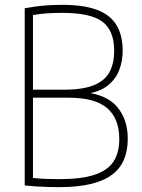

<svg xmlns="http://www.w3.org/2000/svg" viewBox="-20 -767 585 792"><path d="M224 5Q199.5 5 175.8 4.2Q152 3.5 128.8 2Q105.5 0.5 82 -2V-733Q103.5 -737 127.2 -740.2Q151 -743.5 178.5 -745.2Q206 -747 238 -747Q325 -747 379.8 -726.5Q434.5 -706 460.2 -664Q486 -622 486 -557Q486 -516 472 -478.5Q458 -441 424.5 -414.2Q391 -387.5 332 -379V-386Q423 -375.5 465 -324Q507 -272.5 507 -195Q507 -145.5 491 -108Q475 -70.5 441 -45.5Q407 -20.5 353.2 -7.8Q299.5 5 224 5ZM225 -28Q315 -28 369.2 -45.8Q423.5 -63.5 447.8 -100Q472 -136.5 472 -193Q472 -278 422 -321Q372 -364 263 -364H108V-397H243Q323 -397 368.2 -416Q413.5 -435 432.2 -470.8Q451 -506.5 451 -557Q451 -641 402.5 -677.5Q354 -714 236 -714Q199.5 -714 171 -711.8Q142.5 -709.5 116 -705V-33Q142.5 -30 170.2 -29Q198 -28 225 -28Z"/></svg>

Font: Encode Sans SC Condensed Thin
Style: Regular
Weight: 100
Width: 3
Designer: Multiple Designers
Foundry: Impallari Type
Version: Version 3.002